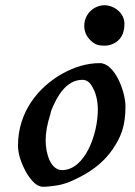

<svg xmlns="http://www.w3.org/2000/svg" viewBox="-20 -688 519 736"><path d="M363 -446C314 -446 266 -432 216 -404C129 -354 49 -261 49 -130C49 -99 60 -65 80 -28C102 9 123 28 145 28C160 28 175 26 190 24C231 19 262 3 293 -13C344 -40 384 -75 412 -116C443 -162 461 -203 461 -280C461 -339 419 -446 363 -446ZM218 -36C173 -36 155 -101 155 -150C155 -180 161 -213 173 -250C174 -257 176 -263 178 -268C199 -319 234 -382 296 -382C310 -382 322 -375 331 -360C347 -335 355 -304 355 -267C355 -174 306 -36 218 -36ZM380 -668C338 -667 303 -633 303 -589C303 -562 315 -541 338 -524C351 -515 360 -513 383 -513C392 -513 402 -515 411 -519C442 -532 457 -558 457 -597C457 -640 415 -668 380 -668Z"/></svg>

Font: fbb
Style: Bold Italic
Weight: 700
Italic angle: -12°
Designer: David J. Perry, Michael Sharpe
Version: Version 0.991